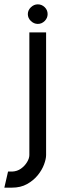

<svg xmlns="http://www.w3.org/2000/svg" viewBox="-62 -675 283 883"><path d="M-42 188 -25 114H-6Q17 113 34.5 100.5Q52 88 62.5 70.5Q73 53 73 38V-526H150V38Q150 56 140.5 81.5Q131 107 111.5 131Q92 155 62.5 171.5Q33 188 -7 188ZM112 -565Q94 -565 80 -578.5Q66 -592 66 -610Q66 -628 80 -641.5Q94 -655 112 -655Q130 -655 143.5 -642Q157 -629 157 -610Q157 -592 143.5 -578.5Q130 -565 112 -565Z"/></svg>

Font: Stick No Bills
Style: Regular
Weight: 400
Version: Version 2.000